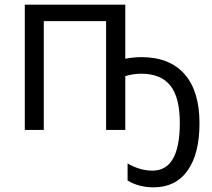

<svg xmlns="http://www.w3.org/2000/svg" viewBox="-20 -555 905 820"><path d="M636.2 245.1Q572.3 245.1 524.9 215.8V143.1Q578.1 173.8 630.9 173.8Q748 173.8 748 -29.8Q748 -138.7 707.5 -189.5Q667 -240.2 583 -240.2Q550.3 -240.2 515.1 -230V0H433.1V-464.8H167V0H85.9V-535.2H515.1V-304.2Q551.8 -311 584 -311Q704.1 -311 768.1 -238.5Q832 -166 832 -28.8Q832 102.1 781 173.6Q730 245.1 636.2 245.1Z"/></svg>

Font: XL-Viking
Style: Regular
Weight: 400
Foundry: Ascender Corporation
Version: Version 1.10 March 23, 2015